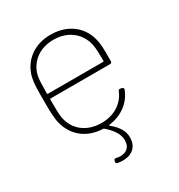

<svg xmlns="http://www.w3.org/2000/svg" viewBox="-166 -621 858 920"><g transform="rotate(-30 263.0 -161.0)"><path d="M249 -20C166 -20 109 -68 96 -138C92 -156 92 -190 92 -240C92 -243 94 -244 96 -244H425C431 -244 435 -248 435 -255C435 -327 435 -344 429 -371C412 -453 345 -509 247 -509C154 -509 88 -455 69 -376C62 -344 62 -309 62 -252C62 -196 62 -156 71 -122C91 -47 152 5 241 8C243 8 245 8 246 10C277 37 304 70 304 106C304 148 277 163 248 163C240 163 233 162 225 160C218 159 214 160 212 167L211 172C209 179 212 183 218 184C228 186 237 187 247 187C285 187 320 172 330 128C331 121 332 114 332 107C332 76 317 44 276 11C273 9 273 7 277 6C349 -3 402 -45 424 -104C426 -110 423 -115 417 -116L408 -118C402 -119 398 -117 396 -111C374 -57 322 -20 249 -20ZM247 -481C330 -481 386 -432 400 -363C404 -346 405 -311 405 -274C405 -271 403 -270 401 -270H96C94 -270 92 -271 92 -274C92 -313 93 -346 96 -364C109 -432 165 -481 247 -481Z"/></g></svg>

Font: Barlow Thin
Style: Regular
Weight: 250
Designer: Jeremy Tribby
Foundry: Tribby Type
Version: Version 1.422;hotconv 1.0.109;makeotfexe 2.5.65596